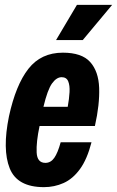

<svg xmlns="http://www.w3.org/2000/svg" viewBox="-20 -761 482 791"><path d="M161 10Q51 10 20 -67.5Q-11 -145 17 -282Q45 -411 97 -477.5Q149 -544 239 -544Q317 -544 351.5 -505.5Q386 -467 388.5 -399Q391 -331 371 -242H143Q129 -176 131 -133Q133 -90 167 -90Q189 -90 203.5 -110.5Q218 -131 230 -175H357Q339 -105 309.5 -64.5Q280 -24 242 -7Q204 10 161 10ZM234 -443Q213 -443 194.5 -417.5Q176 -392 159 -321H259Q265 -354 266.5 -381.5Q268 -409 261 -426Q254 -443 234 -443ZM211 -596 297 -741H442L321 -596Z"/></svg>

Font: Mona Sans Condensed
Style: Bold Italic
Weight: 700
Width: 3
Italic angle: -11.7°
Designer: Deni Anggara
Foundry: GitHub
Version: Version 1.001; ttfautohint (v1.8.4.7-5d5b);gftools[0.9.31]